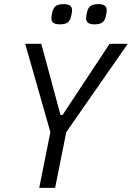

<svg xmlns="http://www.w3.org/2000/svg" viewBox="-20 -910 639 930"><path d="M170 0 224 -270 102 -698H180L273 -353H283L511 -698H599L301 -270L247 0ZM269 -792Q229 -792 229 -821Q229 -832 233 -849Q238 -872 250.5 -881Q263 -890 289 -890Q329 -890 329 -861Q329 -850 325 -833Q320 -810 307.5 -801Q295 -792 269 -792ZM437 -792Q397 -792 397 -821Q397 -832 401 -849Q406 -872 418.5 -881Q431 -890 457 -890Q497 -890 497 -861Q497 -850 493 -833Q488 -810 475.5 -801Q463 -792 437 -792Z"/></svg>

Font: IBM Plex Sans Cond
Style: Italic
Weight: 400
Width: 3
Italic angle: -11°
Designer: Mike Abbink, Paul van der Laan, Pieter van Rosmalen
Foundry: Bold Monday
Version: Version 1.3